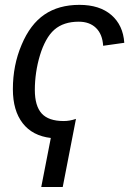

<svg xmlns="http://www.w3.org/2000/svg" viewBox="-20 -558 540 786"><path d="M240.7 -62.5Q265.6 -62.5 291 -71.3L236.8 207.5H148.9L188 6.8Q112.8 -2 72.8 -53.7Q32.7 -105.5 32.7 -192.9Q32.7 -291 68.4 -374.5Q103.5 -458.5 161.9 -498.3Q220.2 -538.1 305.2 -538.1Q387.7 -538.1 435.8 -496.6Q483.9 -455.1 488.8 -382.8L402.3 -370.6Q399.4 -418 373 -443.6Q346.7 -469.2 302.2 -469.2Q240.2 -469.2 202.6 -436.5Q183.6 -419.9 168.7 -392.8Q153.8 -365.7 143.6 -331.8Q133.3 -297.9 127.9 -261.5Q122.6 -225.1 122.6 -189.9Q122.6 -124.5 150.6 -93.5Q178.7 -62.5 240.7 -62.5Z"/></svg>

Font: Arimo
Style: Italic
Weight: 400
Italic angle: -12°
Designer: Steve Matteson
Foundry: Monotype Imaging Inc.
Version: Version 1.33